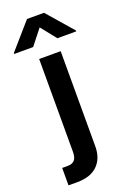

<svg xmlns="http://www.w3.org/2000/svg" viewBox="-244 -809 724 1073"><g transform="rotate(-20 117.5 -272.5)"><path d="M54.2 -515.6H182.1V50.8Q182.1 121.6 140.4 162.8Q98.6 204.1 18.6 204.1H-33.2V100.6H-2Q27.3 100.6 40.8 85.4Q54.2 70.3 54.2 35.6ZM189.5 -589.8 117.2 -680.7 45.4 -589.8H-67.4V-595.2L66.9 -749H168L301.8 -595.2V-589.8Z"/></g></svg>

Font: Inter Display Semi Bold
Style: Regular
Weight: 600
Designer: Rasmus Andersson
Foundry: rsms
Version: Version 4.000;git-37864ae